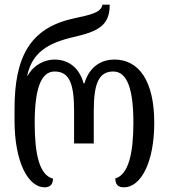

<svg xmlns="http://www.w3.org/2000/svg" viewBox="-20 -792 720 819"><path d="M170 7C190 7 206 -2 206 -30C148 -45 128 -134 128 -268C128 -411 154 -487 213 -487C278 -487 296 -431 296 -318V-180H380V-318C380 -431 399 -487 463 -487C523 -487 549 -411 549 -268C549 -138 528 -47 472 -31C472 -4 484 7 509 7C581 7 638 -100 638 -268C638 -449 571 -538 468 -538C419 -538 363 -514 340 -436H337C315 -514 261 -538 213 -538C171 -538 124 -516 98 -469H96C117 -567 182 -608 294 -634C399 -658 448 -683 448 -772H417C410 -737 369 -730 289 -712C107 -671 42 -547 42 -328V-278C42 -99 101 7 170 7Z"/></svg>

Font: Noto Serif Georgian ExtraCondensed
Style: Regular
Weight: 400
Width: 2
Designer: Monotype Design Team, Akaki Razmadze
Foundry: Google LLC
Version: Version 2.003